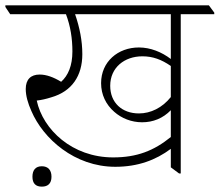

<svg xmlns="http://www.w3.org/2000/svg" viewBox="-47 -642 819 716"><path d="M383 -20C467 -20 534 -45 590 -87V-18L621 5H627V-589H752V-595L732 -622H-27V-616L-9 -589H199C216 -544 223 -498 223 -450C223 -397 207 -360 181 -337C153 -354 126 -364 101 -364C68 -364 49 -346 49 -310C49 -285 57 -257 70 -228C114 -125 231 -20 383 -20ZM483 -186C524 -186 561 -201 590 -231V-131C527 -80 464 -55 375 -55C222 -55 113 -159 90 -267C108 -269 125 -273 144 -279C221 -301 260 -359 260 -440C260 -490 250 -540 233 -589H590V-422C556 -448 514 -465 471 -465C393 -465 330 -412 330 -332C330 -289 348 -252 379 -225C406 -201 443 -186 483 -186ZM364 -322C364 -390 417 -432 484 -432C523 -432 555 -420 590 -396V-280C558 -240 515 -219 471 -219C408 -219 364 -259 364 -322ZM109 54C132 54 145 42 145 17C145 -8 132 -22 109 -22C86 -22 74 -8 74 17C74 42 86 54 109 54Z"/></svg>

Font: Noto Serif Devanagari ExtraLight
Style: Regular
Weight: 200
Designer: Universal Thirst, Indian Type Foundry and the Monotype Design Team
Foundry: Monotype Imaging Inc.
Version: Version 2.004